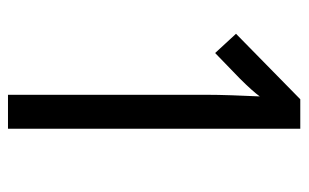

<svg xmlns="http://www.w3.org/2000/svg" viewBox="-162 -592 754 469"><g transform="rotate(90 214.5 -357.0)"><path d="M294 0V-714H222L62 -557L109 -506L171 -566C193 -588 207 -604 215 -615C213 -570 211 -524 211 -481V0Z"/></g></svg>

Font: Noto Sans Gujarati ExtraCondensed
Style: Regular
Weight: 400
Width: 2
Designer: Jelle Bosma - Monotype Design Team, Universal Thirst
Foundry: Monotype Imaging Inc.
Version: Version 2.106